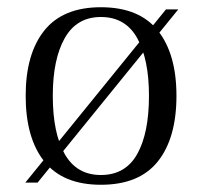

<svg xmlns="http://www.w3.org/2000/svg" viewBox="-20 -499 562 531"><path d="M50 6 439 -473H473L84 6ZM259 12Q154 12 102.5 -52.5Q51 -117 51 -234Q51 -350 102.5 -414.5Q154 -479 259 -479Q365 -479 416.5 -414.5Q468 -350 468 -234Q468 -117 416.5 -52.5Q365 12 259 12ZM259 -15Q327 -15 359.5 -73Q392 -131 392 -234Q392 -335 359.5 -393.5Q327 -452 259 -452Q192 -452 159 -393.5Q126 -335 126 -234Q126 -131 159 -73Q192 -15 259 -15Z"/></svg>

Font: Frank Ruhl Libre Light
Style: Regular
Weight: 300
Designer: Yanek Iontef
Foundry: Fontef
Version: Version 6.003;gftools[0.9.30]